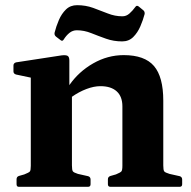

<svg xmlns="http://www.w3.org/2000/svg" viewBox="-20 -722 739 742"><path d="M53 0Q44 0 44 -10V-29Q44 -39 53 -42L74 -48Q92 -55 95.5 -59.5Q99 -64 99 -81V-422L42 -434Q32 -437 32 -446V-469Q32 -478 42 -481L218 -508Q235 -510 241.5 -506Q248 -502 248 -488V-393Q284 -445 340 -477Q396 -509 458 -509Q539 -509 575 -467Q611 -425 611 -333V-83Q611 -65 614.5 -60Q618 -55 635 -50L675 -41Q684 -38 684 -28V-10Q684 0 674 0H407Q397 0 397 -10V-29Q397 -39 407 -42L428 -48Q445 -55 449 -59.5Q453 -64 453 -81V-311Q453 -349 431 -369Q409 -389 368 -389Q343 -389 314 -378Q285 -367 258 -348V-83Q258 -65 261.5 -60Q265 -55 281 -50L321 -41Q330 -38 330 -28V-10Q330 0 320 0ZM197 -580Q189 -586 191 -596Q197 -620 207.5 -644.5Q218 -669 235 -685.5Q252 -702 278 -702Q311 -702 340 -691.5Q369 -681 396.5 -670Q424 -659 453 -659Q468 -659 480 -669.5Q492 -680 503 -695Q508 -703 516 -697L533 -683Q540 -678 539 -668Q533 -645 522.5 -620.5Q512 -596 495 -579Q478 -562 452 -562Q419 -562 389.5 -572.5Q360 -583 332.5 -594Q305 -605 277 -605Q261 -605 248.5 -595Q236 -585 226 -569Q221 -561 214 -567Z"/></svg>

Font: Hahmlet
Style: Bold
Weight: 700
Designer: Minjoo Ham & Mark Frömberg
Foundry: hypertype
Version: Version 1.002; ttfautohint (v1.8.3)